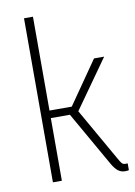

<svg xmlns="http://www.w3.org/2000/svg" viewBox="-92 -884 669 951"><g transform="rotate(-10 242.5 -408.5)"><path d="M142 0H97V-825H142ZM394 -41 238 -315H117V-353H254L404 -569H455L275 -315V-337L431 -63Q442 -43 448.5 -35.5Q455 -28 465 -28Q468 -28 471 -28Q474 -28 478 -28V6Q474 7 469.5 7.5Q465 8 459 8Q439 8 424 -3.5Q409 -15 394 -41Z"/></g></svg>

Font: Yaldevi ExtraLight
Style: Regular
Weight: 200
Designer: Sol Matas, Rajitha Manaperi, Kosala Senevirathne
Foundry: Mooniak
Version: Version 1.100